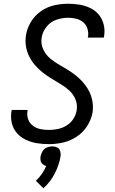

<svg xmlns="http://www.w3.org/2000/svg" viewBox="-20 -763 616 1027"><path d="M242 8Q279 8 317 -0.5Q355 -9 389.5 -31.5Q424 -54 446 -88.5Q468 -123 475 -161Q480 -195 473 -228Q466 -261 449 -288.5Q432 -316 409 -338.5Q386 -361 359.5 -378.5Q333 -396 304.5 -412Q276 -428 251 -448Q226 -468 211.5 -498.5Q197 -529 203 -563Q208 -594 229.5 -620.5Q251 -647 282 -657.5Q313 -668 344 -668Q366 -668 387 -663Q408 -658 424.5 -644.5Q441 -631 447.5 -610Q454 -589 451 -567Q450 -564 449 -562H535Q536 -566 537 -571Q542 -602 534.5 -632Q527 -662 508.5 -684.5Q490 -707 463 -720Q436 -733 405.5 -738Q375 -743 344 -743Q307 -743 269.5 -734.5Q232 -726 199 -703Q166 -680 145.5 -646Q125 -612 119 -575Q114 -544 119 -514.5Q124 -485 137 -459.5Q150 -434 169 -412.5Q188 -391 210.5 -373.5Q233 -356 257.5 -341.5Q282 -327 306.5 -312Q331 -297 352 -277.5Q373 -258 384 -230.5Q395 -203 390 -172Q386 -148 372 -126.5Q358 -105 336 -91.5Q314 -78 289.5 -73Q265 -68 242 -68Q218 -68 196 -72.5Q174 -77 156 -90.5Q138 -104 130.5 -125.5Q123 -147 127 -170L128 -175H43Q42 -171 41 -166Q36 -134 43.5 -103.5Q51 -73 71 -50.5Q91 -28 119 -15Q147 -2 178 3Q209 8 242 8ZM212 244Q250 210 273 165Q296 120 304 73Q306 59 302 45.5Q298 32 286 26Q274 20 259 20Q245 20 230.5 26Q216 32 208 45.5Q200 59 197 73Q195 85 197 96Q199 107 207.5 114.5Q216 122 227 125Q218 147 204 167Q190 187 172 204Z"/></svg>

Font: Iosevka Sparkle Oblique
Style: Regular
Weight: 400
Italic angle: -9°
Designer: Belleve Invis
Foundry: Belleve Invis
Version: Version 4.5.0; ttfautohint (v1.8.3)